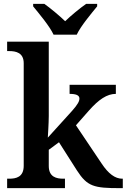

<svg xmlns="http://www.w3.org/2000/svg" viewBox="-20 -976 657 996"><path d="M258 -796H378C399 -841 453 -905 484 -943V-956H427C395 -934 348 -895 318 -866C288 -895 241 -934 210 -956H152V-943C183 -905 237 -841 258 -796ZM17 0H317V-49H308C274 -49 233 -57 233 -115V-199L286 -238L379 -92C433 -8 468 0 603 0H617V-49H614C577 -49 542 -75 507 -128L374 -326L440 -401C492 -460 535 -489 581 -489V-536H341V-489C374 -489 392 -482 392 -465C392 -451 384 -435 354 -401L228 -262C228 -262 233 -338 233 -374V-760H17V-711H28C62 -711 103 -703 103 -648V-116C103 -57 63 -49 28 -49H17Z"/></svg>

Font: Noto Serif Semi
Style: Regular
Weight: 600
Designer: Monotype Design Team
Foundry: Monotype Imaging Inc.
Version: Version 1.002